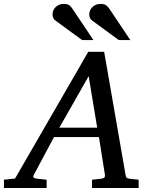

<svg xmlns="http://www.w3.org/2000/svg" viewBox="-73 -948 766 968"><path d="M626 0H391.1V-42Q402.3 -43 414.1 -44.4Q425.8 -45.9 437 -46.9Q459 -49.8 456.1 -65.9L425.8 -256.8H199.2L97.2 -65.9Q91.8 -56.6 96.9 -52.5Q102.1 -48.3 116.2 -46.9Q127.4 -45.9 139.2 -44.4Q150.9 -43 162.1 -42V0H-53.2V-42L2.9 -47.9L372.1 -687H452.1L560.1 -65.9Q561.5 -56.6 565.4 -52.2Q569.3 -47.9 580.1 -46.9Q591.3 -45.9 603 -44.4Q614.7 -43 626 -42ZM417 -304.2 374 -564 226.1 -304.2ZM584 -746.1H525.9L393.1 -843.3Q377 -854 377 -874.5Q377 -897.5 393.3 -912.8Q409.7 -928.2 433.1 -928.2Q453.1 -928.2 462.4 -921.1Q471.7 -914.1 480 -901.4ZM397.9 -746.1H340.8L208 -843.3Q191.9 -854 191.9 -874.5Q191.9 -897.5 208 -912.8Q224.1 -928.2 248 -928.2Q268.1 -928.2 276.9 -921.1Q285.6 -914.1 293.9 -901.4Z"/></svg>

Font: Charis
Style: Italic
Weight: 400
Italic angle: -11°
Designer: Walt Agee, Miriam Martin, Annie Olsen, Victor Gaultney, Lorna Priest, Alan Ward, Bob Hallissy, Martin Hosken, Sharon Cor
Foundry: SIL Global
Version: Version 7.000